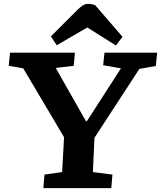

<svg xmlns="http://www.w3.org/2000/svg" viewBox="-20 -972 832 992"><path d="M424 -346H429L605 -619L513 -635L520 -700H792L785 -631L700 -616L468 -260L460 -83L561 -70L555 0H204L210 -70L301 -83L311 -263L100 -619L25 -632L32 -700H367L361 -632L268 -621ZM613 -782 579 -737 431 -830 273 -738 243 -784 380 -921Q395 -936 408 -944Q421 -952 436 -952Q445 -952 454 -950Q463 -948 471 -946Z"/></svg>

Font: Literata 7pt
Style: Bold Italic
Weight: 700
Italic angle: -2°
Designer: Latin by Veronika Burian and Jose Scaglione. Greek by Irene Vlachou. Cyrillic by Vera Evstafieva
Foundry: TypeTogether
Version: Version 3.002